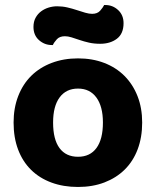

<svg xmlns="http://www.w3.org/2000/svg" viewBox="-20 -728 620 763"><path d="M545 -241Q545 -182 527 -134.5Q509 -87 475.5 -54Q442 -21 395 -3Q348 15 290 15Q232 15 184.5 -2.5Q137 -20 103.5 -53Q70 -86 52 -133.5Q34 -181 34 -241Q34 -299 52.5 -346.5Q71 -394 104.5 -427Q138 -460 185.5 -478Q233 -496 290 -496Q347 -496 394 -478Q441 -460 474.5 -426.5Q508 -393 526.5 -346Q545 -299 545 -241ZM290 -376Q243 -376 217 -341Q191 -306 191 -241Q191 -174 216.5 -139.5Q242 -105 290 -105Q338 -105 363.5 -140Q389 -175 389 -241Q389 -305 363 -340.5Q337 -376 290 -376ZM207 -703Q228 -703 247.5 -698.5Q267 -694 285 -688Q303 -682 318.5 -677.5Q334 -673 346 -673Q367 -673 378 -685.5Q389 -698 394 -708H399Q428 -708 449.5 -688Q471 -668 471 -636Q471 -594 444.5 -574Q418 -554 378 -554Q354 -554 334 -558.5Q314 -563 296.5 -569Q279 -575 264.5 -579.5Q250 -584 238 -584Q217 -584 206 -572Q195 -560 190 -549H186Q157 -549 135 -568.5Q113 -588 113 -621Q113 -642 121.5 -657.5Q130 -673 143.5 -683Q157 -693 173.5 -698Q190 -703 207 -703Z"/></svg>

Font: Baloo Da 2
Style: Bold
Weight: 700
Designer: Noopur Datye, Sulekha Rajkumar and Ek Type
Foundry: Ek Type
Version: Version 1.640;hotconv 1.0.111;makeotfexe 2.5.65597; ttfautoh